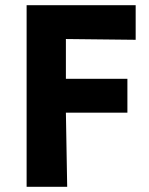

<svg xmlns="http://www.w3.org/2000/svg" viewBox="-20 -723 577 743"><path d="M83 0V-703H505V-569L235 -572V-418H473V-287H235L240 0Z"/></svg>

Font: Ruda SemiBold
Style: Bold
Weight: 900
Designer: Mariela Monsalve and Angelina Sanchez
Foundry: Mariela Monsalve and Angelina Sanchez
Version: Version 2.000